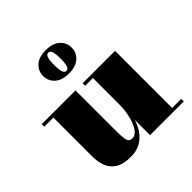

<svg xmlns="http://www.w3.org/2000/svg" viewBox="-193 -883 1047 1047"><g transform="rotate(-45 330.0 -360.0)"><path d="M228 10Q173 10 141 -9.8Q109 -29.5 95.8 -63.5Q82.5 -97.5 82.5 -141V-440.5H12V-460H272.5V-150.5Q272.5 -108.5 275.8 -88.2Q279 -68 286.8 -61.8Q294.5 -55.5 308.5 -55.5Q325 -55.5 339.2 -70Q353.5 -84.5 364.2 -110Q375 -135.5 381.2 -168.2Q387.5 -201 387.5 -237.5H405Q405 -199 397.2 -156Q389.5 -113 370 -75.2Q350.5 -37.5 316 -13.8Q281.5 10 228 10ZM387.5 0V-440.5H327.5V-460H577.5V-19.5H647.5V0ZM313 -550Q259.5 -550 231.2 -576Q203 -602 203 -640Q203 -678.5 231.2 -704.2Q259.5 -730 313 -730Q366.5 -730 394.8 -704.2Q423 -678.5 423 -640Q423 -602 394.8 -576Q366.5 -550 313 -550ZM313 -570Q321.5 -570 327 -577Q332.5 -584 335.2 -599.5Q338 -615 338 -640Q338 -665.5 335.2 -681Q332.5 -696.5 327 -703.5Q321.5 -710.5 313 -710.5Q304.5 -710.5 299 -703.5Q293.5 -696.5 290.8 -681Q288 -665.5 288 -640Q288 -615 290.8 -599.5Q293.5 -584 299 -577Q304.5 -570 313 -570Z"/></g></svg>

Font: Bodoni Moda Black
Style: Regular
Weight: 900
Version: Version 2.005